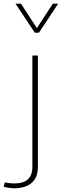

<svg xmlns="http://www.w3.org/2000/svg" viewBox="-87 -785 336 1043"><path d="M-2.9 -765.1 102.1 -607.4H124.5L229 -765.1H200.2L113.3 -632.3L26.9 -765.1ZM-66.9 230Q-52.7 233.4 -37.6 235.6Q-22.5 237.8 -7.3 237.8Q28.3 237.8 56.9 225.8Q85.4 213.9 102.1 188.7Q118.7 163.6 118.7 123.5V-483.4H88.9V121.6Q88.9 168 63.7 189.7Q38.6 211.4 -6.8 211.4Q-22.5 211.4 -37.4 209.7Q-52.2 208 -61 206.1Z"/></svg>

Font: Estedad-FD VF
Style: Regular
Weight: 100
Designer: Amin Abedi
Version: Version 7.3